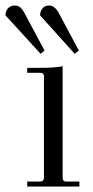

<svg xmlns="http://www.w3.org/2000/svg" viewBox="-53 -679 340 699"><path d="M95 -483 -33 -623Q-33 -639 -23.5 -649Q-14 -659 0 -659Q13 -659 21.5 -651.5Q30 -644 39 -626L109 -495ZM219 -483 93 -623Q93 -639 102 -649Q111 -659 126 -659Q148 -659 164 -626L234 -495ZM46 0V-18H93Q107 -18 107 -32V-400Q107 -414 93 -414H46V-432H92Q149 -432 175 -438V-32Q175 -18 188 -18H236V0Z"/></svg>

Font: Arapey Thin
Style: Regular
Weight: 100
Designer: Eduardo Rodriguez Tunni
Foundry: Eduardo Rodriguez Tunni
Version: Version 4.000;hotconv 1.0.109;makeotfexe 2.5.65596